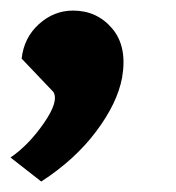

<svg xmlns="http://www.w3.org/2000/svg" viewBox="-36 -185 332 363"><path d="M102.1 -165Q147.5 -165 176.3 -130.9Q205.1 -96.7 194.8 -38.1Q186 9.8 146 63.2Q106 116.7 42 158.2L-16.1 112.8Q18.1 89.4 46.9 47.9Q75.7 6.3 64.9 -11.2L4.9 -74.2Q9.3 -113.8 37.6 -139.4Q65.9 -165 102.1 -165Z"/></svg>

Font: Stilu SemiBold
Style: Italic
Weight: 600
Italic angle: -10°
Designer: Genilson Lima Santos
Foundry: Genilson Lima Santos
Version: Version 1.200;PS 001.200;hotconv 1.0.88;makeotf.lib2.5.64775